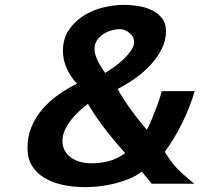

<svg xmlns="http://www.w3.org/2000/svg" viewBox="-20 -755 829 790"><path d="M93 -145Q93 -194 110 -234Q127 -274 155 -306.5Q183 -339 220 -365Q257 -391 297 -411Q271 -437 255 -472.5Q239 -508 239 -545Q239 -595 262.5 -630.5Q286 -666 322.5 -689.5Q359 -713 403.5 -724Q448 -735 491 -735Q517 -735 547 -730.5Q577 -726 603 -714Q629 -702 646 -681Q663 -660 663 -627Q663 -589 645.5 -554Q628 -519 600 -488.5Q572 -458 536 -432.5Q500 -407 464 -389Q505 -314 584 -221Q592 -234 603 -260.5Q614 -287 624 -313.5Q634 -340 640 -360Q646 -380 645 -380H781Q772 -349 759 -315.5Q746 -282 730 -249.5Q714 -217 695.5 -186.5Q677 -156 658 -130Q673 -106 685 -90Q697 -74 710 -60.5Q723 -47 739.5 -33Q756 -19 779 1H604Q602 -2 596.5 -8.5Q591 -15 584.5 -23Q578 -31 572 -38.5Q566 -46 563 -49Q542 -32 513 -20Q484 -8 452.5 0Q421 8 389.5 11.5Q358 15 331 15Q281 15 237.5 5.5Q194 -4 162 -23.5Q130 -43 111.5 -73Q93 -103 93 -145ZM413 -455Q427 -464 447.5 -478Q468 -492 486.5 -509.5Q505 -527 518.5 -546Q532 -565 532 -583Q532 -603 513 -619Q494 -635 473 -635Q456 -635 437.5 -629.5Q419 -624 404 -614Q389 -604 379 -589Q369 -574 369 -554Q369 -514 413 -455ZM237 -175Q237 -151 247.5 -133.5Q258 -116 275.5 -104.5Q293 -93 314 -88Q335 -83 356 -83Q394 -83 429 -92.5Q464 -102 495 -125Q392 -240 342 -328Q325 -315 306.5 -298Q288 -281 272.5 -261.5Q257 -242 247 -220Q237 -198 237 -175Z"/></svg>

Font: Perun
Style: Bold Italic
Weight: 700
Italic angle: -12°
Foundry: Copyright (c) Stefan Peev, Context Ltd, 2016
Version: Version 1.027